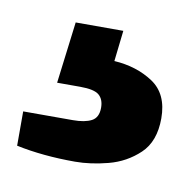

<svg xmlns="http://www.w3.org/2000/svg" viewBox="-38 -49 270 270"><g transform="rotate(10 96.5 85.5)"><path d="M84 182Q38 182 0 174V125H71Q88 125 97.5 120Q107 115 107 101Q107 89 100 83Q93 77 73 77H40L51 -11H119L114 33Q146 35 169.5 50.5Q193 66 193 101Q193 134 174.5 151.5Q156 169 131 175.5Q106 182 84 182Z"/></g></svg>

Font: Archivo Narrow
Style: Bold
Weight: 700
Designer: Hector Gatti
Foundry: Omnibus-Type
Version: Version 3.002